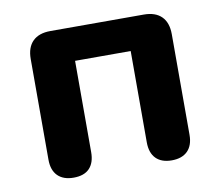

<svg xmlns="http://www.w3.org/2000/svg" viewBox="-62 -563 739 645"><g transform="rotate(-10 307.5 -240.5)"><path d="M140 8.5Q105 8.5 85.9 -10.6Q66.8 -29.8 66.8 -65.8V-409Q66.8 -448.5 87.8 -469.4Q108.8 -490.2 148 -490.2H466.8Q506.2 -490.2 527.1 -469.4Q548 -448.5 548 -409V-65.8Q548 -29.8 528.9 -10.6Q509.8 8.5 474.8 8.5Q439.8 8.5 421 -10.6Q402.2 -29.8 402.2 -65.8V-377.2H212.5V-65.8Q212.5 -29.8 194.2 -10.6Q176 8.5 140 8.5Z"/></g></svg>

Font: Nunito ExtraLight
Style: Regular
Weight: 200
Designer: Vernon Adams
Foundry: Vernon Adams
Version: Version 3.602;April 4, 2023;FontCreator 14.0.0.2856 64-bit